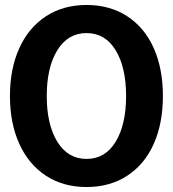

<svg xmlns="http://www.w3.org/2000/svg" viewBox="-20 -736 695 772"><path d="M20 -350Q20 -459 57.4 -541.8Q94.7 -624.6 164.4 -670.3Q234 -716 328 -716Q422 -716 491.7 -670.5Q561.4 -625 598.2 -542.5Q635 -460 635 -350Q635 -240 598.2 -157.5Q561.4 -75 491.7 -29.5Q422 16 328 16Q234 16 164.4 -29.7Q94.7 -75.4 57.4 -158.2Q20 -241 20 -350ZM487 -350Q487 -465 445 -534Q403 -603 328 -603Q253 -603 210.5 -534Q168 -465 168 -350Q168 -235 210.5 -166Q253 -97 328 -97Q403 -97 445 -166Q487 -235 487 -350Z"/></svg>

Font: Uncut Sans VF
Style: Regular
Weight: 400
Designer: Kasper Nordkvist
Foundry: Uncut Type
Version: Version 1.100;FEAKit 1.0